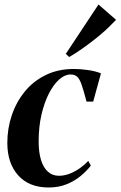

<svg xmlns="http://www.w3.org/2000/svg" viewBox="-20 -821 535 852"><path d="M196 11Q109 11 60.8 -42.8Q12.5 -96.5 12.5 -187Q12.5 -250.5 32.2 -309.2Q52 -368 89.8 -414.5Q127.5 -461 182.8 -488Q238 -515 308.5 -515Q336.5 -515 370 -510.2Q403.5 -505.5 428 -495.5L393.5 -370H364Q351.5 -418 342.5 -444.2Q333.5 -470.5 322.5 -480.5Q311.5 -490.5 293 -490.5Q267.5 -490.5 242.5 -468.2Q217.5 -446 197 -406Q176.5 -366 164 -312Q151.5 -258 151.5 -193.5Q151.5 -145 162 -111Q172.5 -77 192.8 -59Q213 -41 241.5 -41Q265.5 -41 289.2 -50.2Q313 -59.5 334.2 -74.5Q355.5 -89.5 371.5 -107L383 -86Q364.5 -62 337.5 -39.8Q310.5 -17.5 275 -3.2Q239.5 11 196 11ZM272 -582 417 -801 495 -733Q480 -717 461.2 -699Q442.5 -681 420.8 -663Q399 -645 376 -627.8Q353 -610.5 330.5 -595.2Q308 -580 287 -568Z"/></svg>

Font: Merriweather 144pt SemiBold
Style: Italic
Weight: 600
Italic angle: -7.8°
Version: Version 2.101